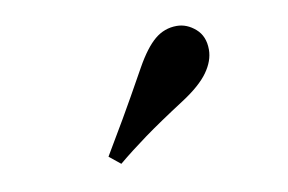

<svg xmlns="http://www.w3.org/2000/svg" viewBox="-40 -924 530 353"><g transform="rotate(-10 225.0 -748.0)"><path d="M141 -649Q159 -679 178.5 -712.5Q198 -746 228 -800Q247 -834 265 -849Q283 -864 306 -864Q325 -864 341 -850Q357 -836 357 -811Q357 -790 342 -769Q327 -748 293 -726Q245 -695 215.5 -673.5Q186 -652 162 -632Z"/></g></svg>

Font: Noto Serif TC ExtraLight ExtraBold
Style: Regular
Weight: 800
Version: Version 2.002-H1;hotconv 1.1.0;makeotfexe 2.6.0